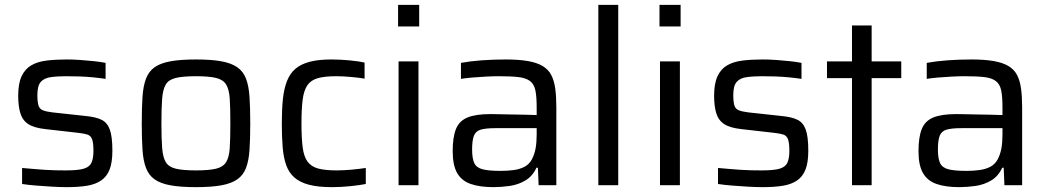

<svg xmlns="http://www.w3.org/2000/svg" viewBox="-20 -763 4318 791"><path d="M256 8Q227 8 194 6Q161 4 129 1.5Q97 -1 71 -5V-71Q95 -69 117.5 -67Q140 -65 162 -63.5Q184 -62 206 -61.5Q228 -61 251 -61Q303 -61 326.5 -68.5Q350 -76 357.5 -94Q365 -112 365 -141Q365 -174 359.5 -189Q354 -204 340.5 -208.5Q327 -213 300 -216L168 -231Q121 -236 97 -251.5Q73 -267 64 -296Q55 -325 55 -369Q55 -419 69 -449Q83 -479 109 -494Q135 -509 172 -513.5Q209 -518 255 -518Q281 -518 310 -516Q339 -514 367 -511Q395 -508 415 -504V-438Q389 -442 362.5 -444.5Q336 -447 308.5 -448Q281 -449 253 -449Q215 -449 188 -445Q161 -441 147.5 -425Q134 -409 134 -372Q134 -343 138.5 -328.5Q143 -314 157 -308.5Q171 -303 196 -300L334 -285Q375 -281 398.5 -269.5Q422 -258 432.5 -229Q443 -200 443 -142Q443 -94 431.5 -64.5Q420 -35 396 -19Q372 -3 337 2.5Q302 8 256 8Z M787 8Q724 8 682.5 0.5Q641 -7 617 -24Q593 -41 581.5 -71Q570 -101 567 -146.5Q564 -192 564 -255Q564 -318 567 -363.5Q570 -409 581.5 -439Q593 -469 617 -486Q641 -503 682.5 -510.5Q724 -518 787 -518Q851 -518 892 -510.5Q933 -503 957.5 -486Q982 -469 993.5 -439Q1005 -409 1008 -363.5Q1011 -318 1011 -255Q1011 -192 1008 -146.5Q1005 -101 993.5 -71Q982 -41 957.5 -24Q933 -7 892 0.5Q851 8 787 8ZM787 -61Q841 -61 870 -68Q899 -75 911.5 -95Q924 -115 926.5 -153.5Q929 -192 929 -255Q929 -318 926.5 -356.5Q924 -395 911.5 -415Q899 -435 870 -442Q841 -449 787 -449Q734 -449 704.5 -442Q675 -435 663 -415Q651 -395 648 -356.5Q645 -318 645 -255Q645 -192 648 -153.5Q651 -115 663 -95Q675 -75 704.5 -68Q734 -61 787 -61Z M1348 8Q1290 8 1252.5 -2Q1215 -12 1192.5 -32Q1170 -52 1159 -83Q1148 -114 1144.5 -157Q1141 -200 1141 -255Q1141 -312 1145.5 -355Q1150 -398 1162.5 -429.5Q1175 -461 1197.5 -480Q1220 -499 1256 -508.5Q1292 -518 1345 -518Q1380 -518 1418.5 -514.5Q1457 -511 1482 -505V-439Q1459 -443 1425.5 -446Q1392 -449 1365 -449Q1318 -449 1289.5 -441Q1261 -433 1246.5 -412Q1232 -391 1227 -353Q1222 -315 1222 -255Q1222 -194 1227 -155.5Q1232 -117 1247.5 -96.5Q1263 -76 1291.5 -68.5Q1320 -61 1367 -61Q1395 -61 1428 -64Q1461 -67 1487 -71V-5Q1462 0 1423 4Q1384 8 1348 8Z M1620 -654V-743H1707V-654ZM1622 0V-510H1704V0Z M2013 8Q1957 8 1919.5 -5Q1882 -18 1863.5 -50Q1845 -82 1845 -140Q1845 -198 1858.5 -231.5Q1872 -265 1906 -279Q1940 -293 2001 -293Q2011 -293 2032.5 -292.5Q2054 -292 2082 -291.5Q2110 -291 2138.5 -290.5Q2167 -290 2191 -289V-321Q2191 -366 2185.5 -391.5Q2180 -417 2163 -429.5Q2146 -442 2115.5 -445.5Q2085 -449 2035 -449Q2013 -449 1983 -447.5Q1953 -446 1924.5 -443.5Q1896 -441 1879 -438V-504Q1917 -511 1964.5 -514.5Q2012 -518 2063 -518Q2117 -518 2154.5 -511.5Q2192 -505 2215.5 -491Q2239 -477 2251 -454Q2263 -431 2267.5 -398Q2272 -365 2272 -321V0H2199L2196 -72H2190Q2174 -37 2144.5 -19.5Q2115 -2 2080 3Q2045 8 2013 8ZM2043 -59Q2072 -59 2097 -62.5Q2122 -66 2141 -76Q2160 -86 2171 -106Q2182 -127 2186.5 -151.5Q2191 -176 2191 -209V-235H2021Q1982 -235 1961 -229Q1940 -223 1932.5 -204Q1925 -185 1925 -147Q1925 -110 1934 -91Q1943 -72 1968.5 -65.5Q1994 -59 2043 -59Z M2445 0V-743H2527V0Z M2697 -654V-743H2784V-654ZM2699 0V-510H2781V0Z M3123 8Q3094 8 3061 6Q3028 4 2996 1.5Q2964 -1 2938 -5V-71Q2962 -69 2984.5 -67Q3007 -65 3029 -63.5Q3051 -62 3073 -61.5Q3095 -61 3118 -61Q3170 -61 3193.5 -68.5Q3217 -76 3224.5 -94Q3232 -112 3232 -141Q3232 -174 3226.5 -189Q3221 -204 3207.5 -208.5Q3194 -213 3167 -216L3035 -231Q2988 -236 2964 -251.5Q2940 -267 2931 -296Q2922 -325 2922 -369Q2922 -419 2936 -449Q2950 -479 2976 -494Q3002 -509 3039 -513.5Q3076 -518 3122 -518Q3148 -518 3177 -516Q3206 -514 3234 -511Q3262 -508 3282 -504V-438Q3256 -442 3229.5 -444.5Q3203 -447 3175.5 -448Q3148 -449 3120 -449Q3082 -449 3055 -445Q3028 -441 3014.5 -425Q3001 -409 3001 -372Q3001 -343 3005.5 -328.5Q3010 -314 3024 -308.5Q3038 -303 3063 -300L3201 -285Q3242 -281 3265.5 -269.5Q3289 -258 3299.5 -229Q3310 -200 3310 -142Q3310 -94 3298.5 -64.5Q3287 -35 3263 -19Q3239 -3 3204 2.5Q3169 8 3123 8Z M3490 0V-441H3387V-510H3490V-658H3571V-510H3693V-441H3571V0Z M3932 8Q3876 8 3838.5 -5Q3801 -18 3782.5 -50Q3764 -82 3764 -140Q3764 -198 3777.5 -231.5Q3791 -265 3825 -279Q3859 -293 3920 -293Q3930 -293 3951.5 -292.5Q3973 -292 4001 -291.5Q4029 -291 4057.5 -290.5Q4086 -290 4110 -289V-321Q4110 -366 4104.5 -391.5Q4099 -417 4082 -429.5Q4065 -442 4034.5 -445.5Q4004 -449 3954 -449Q3932 -449 3902 -447.5Q3872 -446 3843.5 -443.5Q3815 -441 3798 -438V-504Q3836 -511 3883.5 -514.5Q3931 -518 3982 -518Q4036 -518 4073.5 -511.5Q4111 -505 4134.5 -491Q4158 -477 4170 -454Q4182 -431 4186.5 -398Q4191 -365 4191 -321V0H4118L4115 -72H4109Q4093 -37 4063.5 -19.5Q4034 -2 3999 3Q3964 8 3932 8ZM3962 -59Q3991 -59 4016 -62.5Q4041 -66 4060 -76Q4079 -86 4090 -106Q4101 -127 4105.5 -151.5Q4110 -176 4110 -209V-235H3940Q3901 -235 3880 -229Q3859 -223 3851.5 -204Q3844 -185 3844 -147Q3844 -110 3853 -91Q3862 -72 3887.5 -65.5Q3913 -59 3962 -59Z"/></svg>

Font: Saira Thin
Style: Regular
Weight: 400
Version: Version 1.101